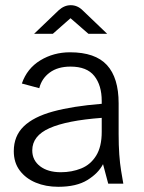

<svg xmlns="http://www.w3.org/2000/svg" viewBox="-20 -706 553 738"><path d="M204 12Q156 12 117.5 -4Q79 -20 56 -50.5Q33 -81 33 -125Q33 -183 71 -220Q109 -257 184 -277.5Q259 -298 371 -307V-318Q371 -378 342.5 -414Q314 -450 251 -450Q202 -450 171 -427Q140 -404 131 -367L64 -385Q84 -443 135 -474Q186 -505 249 -505Q346 -505 391 -456Q436 -407 436 -309V-191Q436 -147 438.5 -112Q441 -77 445.5 -50Q450 -23 454 0H396L376 -75Q358 -40 316 -14Q274 12 204 12ZM214 -44Q256 -44 292 -58.5Q328 -73 349.5 -107.5Q371 -142 371 -199V-253Q237 -243 170.5 -213.5Q104 -184 104 -128Q104 -90 134 -67Q164 -44 214 -44ZM111 -576 205 -666Q216 -676 227.5 -681Q239 -686 252 -686Q265 -686 276.5 -681Q288 -676 298 -666L392 -576H320L251 -636L183 -576Z"/></svg>

Font: Atkinson Hyperlegible Next Light
Style: Regular
Weight: 300
Designer: Elliott Scott, Megan Eiswerth, Linus Boman, Theodore Petrosky, Letters from Sweden
Foundry: Applied Design Works, Letters from Sweden
Version: Version 2.001